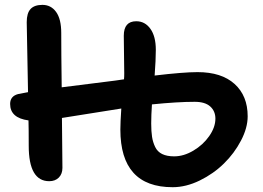

<svg xmlns="http://www.w3.org/2000/svg" viewBox="-20 -780 1089 796"><path d="M184.1 -28.8Q99.1 -28.8 99.1 -175.8Q99.1 -247.6 98.1 -280.8Q22 -291 22 -349.1Q22 -381.3 55.2 -390.1Q59.1 -390.6 96.2 -397.9Q90.8 -684.1 90.8 -688Q90.8 -725.6 106.7 -742.7Q122.6 -759.8 155.8 -759.8Q191.4 -759.8 212.6 -730.5Q233.9 -701.2 233.9 -643.1Q233.9 -564.5 235.8 -418Q378.4 -436.5 457 -445.8Q492.2 -451.2 494.1 -451.2Q495.1 -460 495.1 -476.1Q495.1 -505.4 494.1 -557.4Q493.2 -609.4 493.2 -631.8Q493.2 -691.9 544.9 -691.9Q581.1 -691.9 603.5 -660.6Q626 -629.4 626 -573.2Q626 -531.7 621.1 -466.8Q740.7 -481 798.8 -481Q898.4 -481 952.6 -431.9Q1006.8 -382.8 1006.8 -297.9Q1006.8 -250 979.2 -197.3Q951.7 -144.5 908.4 -102.1Q865.2 -59.6 808.1 -31.7Q751 -3.9 695.8 -3.9Q479 -3.9 479 -243.2Q479 -272.5 482.9 -330.1Q267.1 -295.4 236.8 -291Q238.8 -136.7 238.8 -84Q238.8 -59.1 223.9 -43.9Q209 -28.8 184.1 -28.8ZM606.9 -268.1Q606.9 -234.9 610.4 -212.6Q613.8 -190.4 623.3 -170.7Q632.8 -150.9 652.3 -141.4Q671.9 -131.8 702.1 -131.8Q741.7 -131.8 781.7 -155.5Q821.8 -179.2 847.4 -215.8Q873 -252.4 873 -288.1Q873 -319.3 851.6 -338.6Q830.1 -357.9 787.1 -357.9Q716.3 -357.9 609.9 -347.2Q606.9 -302.2 606.9 -268.1Z"/></svg>

Font: Shantell Sans Irregular Bouncy
Style: Regular
Weight: 600
Designer: Stephen Nixon, Anya Danilova, Shantell Martin
Foundry: Arrow Type
Version: Version 1.006;[9816181b4]